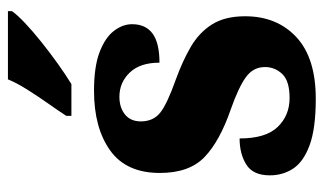

<svg xmlns="http://www.w3.org/2000/svg" viewBox="-186 -620 816 484"><g transform="rotate(-90 222.0 -378.0)"><path d="M215 10Q140 10 98 -5.5Q56 -21 39 -47Q22 -73 22 -106Q22 -148 49 -165Q76 -182 115 -182Q115 -116 144 -86Q173 -56 217 -56Q260 -56 277.5 -74.5Q295 -93 295 -118Q295 -148 269 -166.5Q243 -185 189 -204Q108 -232 68 -270.5Q28 -309 28 -383Q28 -468 85 -508.5Q142 -549 235 -549Q296 -549 332.5 -535Q369 -521 386 -499Q403 -477 403 -453Q403 -419 379.5 -401.5Q356 -384 306 -384Q306 -433 281 -459Q256 -485 220 -485Q193 -485 175.5 -471Q158 -457 158 -431Q158 -400 179.5 -382.5Q201 -365 263 -343Q310 -326 346 -305Q382 -284 402.5 -251.5Q423 -219 423 -168Q423 -88 370.5 -39Q318 10 215 10ZM172 -619Q185 -639 203 -664.5Q221 -690 238 -717Q255 -744 264 -766H436V-756Q427 -743 406.5 -723.5Q386 -704 358.5 -682Q331 -660 303 -640Q275 -620 252 -606H172Z"/></g></svg>

Font: Noto Serif Condensed Black
Style: Regular
Weight: 900
Width: 3
Designer: Monotype Design Team
Foundry: Monotype Imaging Inc.
Version: Version 2.015; ttfautohint (v1.8.4.7-5d5b)